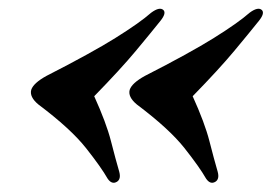

<svg xmlns="http://www.w3.org/2000/svg" viewBox="-20 -455 609 430"><path d="M50 -254Q55 -269 84 -285Q184 -336 238.5 -370Q293 -404 318.5 -426.5Q337.5 -440.5 346 -432.5Q353 -425.5 339.5 -408.5Q317.5 -381 284 -340.8Q250.5 -300.5 191 -239.5Q218 -180 228.5 -139Q239 -98 247 -70.5Q251.5 -54 242 -48Q230.5 -41 221 -55Q206.5 -80.5 172.5 -123.5Q138.5 -166.5 66 -221Q45.5 -238 50 -254ZM270.5 -254Q275.5 -269 304.5 -285Q404.5 -336 459 -370Q513.5 -404 539 -426.5Q558 -440.5 566.5 -432.5Q573.5 -425.5 560 -408.5Q538 -381 504.5 -340.8Q471 -300.5 411.5 -239.5Q438.5 -180 449 -139Q459.5 -98 467.5 -70.5Q472 -54 462.5 -48Q451 -41 441.5 -55Q427 -80.5 393 -123.5Q359 -166.5 286.5 -221Q266 -238 270.5 -254Z"/></svg>

Font: Fraunces 72pt
Style: Bold Italic
Weight: 700
Italic angle: -16°
Version: Version 1.000;[b76b70a41]